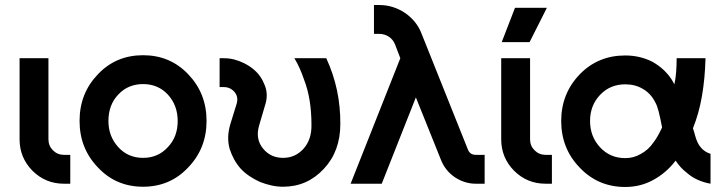

<svg xmlns="http://www.w3.org/2000/svg" viewBox="-20 -732 2888 765"><path d="M58 -500V-177Q58 -104 109 -52Q161 0 235 0H260V-115H235Q209 -115 191 -133Q173 -151 173 -177V-500Z M550 -512Q442 -512 370 -436Q297 -360 297 -250Q297 -141 370 -65Q442 12 550 12Q658 12 730 -65Q803 -141 803 -250Q803 -360 730 -436Q658 -512 550 -512ZM550 -397Q610 -397 649 -355Q688 -312 688 -250Q688 -219 678.5 -193Q669 -167 649 -146Q610 -103 550 -103Q490 -103 451 -146Q412 -189 412 -250Q412 -281 421.5 -307.5Q431 -334 451 -355Q490 -397 550 -397Z M855 -500V-385H872Q897 -385 914 -366Q931 -346 923 -319L898 -238Q882 -185 895 -139Q902 -117 913 -97Q924 -77 939 -60Q955 -43 974.5 -30Q994 -17 1016 -7Q1039 2 1062 7Q1085 12 1108 12Q1204 12 1270 -59Q1336 -129 1336 -238Q1337 -377 1280 -500H1153Q1165 -480 1174.5 -458.5Q1184 -437 1191 -416Q1206 -378 1213.5 -332.5Q1221 -287 1221 -234Q1222 -176 1189 -139Q1156 -103 1108 -103Q1059 -103 1029 -139Q996 -178 1013 -234L1038 -319Q1044 -340 1042.5 -360Q1041 -380 1032 -399Q1021 -426 1001 -446Q981 -466 953 -480Q933 -490 913 -495Q893 -500 872 -500Z M1470 -712V-597H1491Q1512 -597 1529 -586Q1546 -575 1554 -555L1575 -500L1377 0H1501L1637 -344L1737 -95Q1754 -52 1792 -26Q1831 0 1876 0H1911V-115H1876Q1852 -115 1844 -137L1660 -597Q1641 -648 1593 -681Q1546 -712 1491 -712Z M1977 -500V-177Q1977 -104 2028 -52Q2080 0 2154 0H2179V-115H2154Q2128 -115 2110 -133Q2092 -151 2092 -177V-500ZM1979 -564H2090L2159 -701H2032Z M2471 -511Q2363 -511 2290 -436Q2216 -359 2216 -250Q2216 -195 2234.5 -148.5Q2253 -102 2290 -64Q2363 13 2471 13Q2531 13 2581 -14Q2607 -28 2629.5 -47Q2652 -66 2672 -92Q2681 -78 2692 -66Q2703 -54 2716 -44Q2735 -27 2759 -16Q2783 -5 2811 0V-119Q2799 -123 2789 -129.5Q2779 -136 2772 -145Q2764 -154 2758.5 -166.5Q2753 -179 2749 -194Q2748 -198 2746 -205Q2744 -212 2741 -221Q2765 -280 2777 -350Q2789 -420 2791 -500H2676Q2676 -471 2674 -445Q2672 -419 2667 -396Q2664 -402 2661 -407Q2658 -412 2655 -417Q2626 -460 2579 -486Q2530 -511 2471 -511ZM2471 -396Q2511 -396 2541 -378Q2573 -360 2591 -324Q2598 -312 2604.5 -287Q2611 -262 2618 -224Q2609 -205 2600.5 -190Q2592 -175 2584 -165Q2563 -134 2532 -118Q2518 -110 2503 -106Q2488 -102 2471 -102Q2411 -102 2371 -145Q2331 -188 2331 -250Q2331 -312 2371 -354Q2411 -396 2471 -396Z"/></svg>

Font: Unageo
Style: SemiBold
Weight: 600
Designer: Richard Sepsi
Foundry: Richard Sepsi
Version: Version 2.000